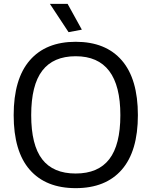

<svg xmlns="http://www.w3.org/2000/svg" viewBox="-20 -967 787 997"><path d="M605 -369Q605 -675 373 -675Q257 -675 199.5 -600Q142 -525 142 -369Q142 -214 199 -140Q256 -66 373 -66Q490 -66 547.5 -140.5Q605 -215 605 -369ZM373 10Q218 10 134.5 -85.5Q51 -181 51 -369Q51 -557 134.5 -653.5Q218 -750 373 -750Q529 -750 612.5 -653.5Q696 -557 696 -369Q696 -182 612.5 -86Q529 10 373 10ZM336 -800 239 -947H331L405 -813Z"/></svg>

Font: EncodeSans
Style: Regular
Weight: 400
Designer: Pablo Impallari, Andres Torresi
Foundry: Pablo Impallari, Andres Torresi
Version: Version 1.000; ttfautohint (v1.4.1)